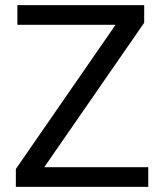

<svg xmlns="http://www.w3.org/2000/svg" viewBox="-20 -731 639 751"><path d="M544 -642V-711H48V-634H432L42 -70V0H560V-77H153Z"/></svg>

Font: Noto Sans KR Regular
Style: Regular
Weight: 400
Designer: Ryoko NISHIZUKA  (kana & ideographs); Paul D. Hunt (Latin, Greek & Cyrillic); Wenlong ZHANG  (bopomofo); Sandoll Communi
Foundry: Adobe Systems Incorporated
Version: Version 1.004;PS 1.004;hotconv 1.0.82;makeotf.lib2.5.63406